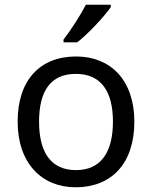

<svg xmlns="http://www.w3.org/2000/svg" viewBox="-20 -786 645 816"><path d="M451 -756V-766H345C322 -721 279 -655 250 -618V-606H308C355 -642 426 -719 451 -756ZM551 -269C551 -446 449 -546 304 -546C150 -546 55 -446 55 -269C55 -91 159 10 301 10C454 10 551 -91 551 -269ZM146 -269C146 -396 193 -472 302 -472C411 -472 460 -396 460 -269C460 -142 411 -63 303 -63C194 -63 146 -142 146 -269Z"/></svg>

Font: Noto Sans Inscriptional Parthian
Style: Regular
Weight: 400
Designer: Monotype Design Team
Foundry: Monotype Imaging Inc.
Version: Version 2.003